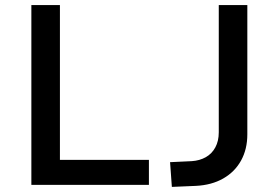

<svg xmlns="http://www.w3.org/2000/svg" viewBox="-20 -725 1093 753"><path d="M103 0V-705H215V-98H564V0ZM654 8 647 -89 732 -93Q763 -95 787 -108.5Q811 -122 824.5 -147Q838 -172 838 -206V-705H950V-198Q950 -140 925.5 -95.5Q901 -51 855.5 -25Q810 1 748 4Z"/></svg>

Font: Nunito Sans 7pt SemiBold
Style: Regular
Weight: 600
Designer: Vernon Adams
Foundry: Vernon Adams
Version: Version 3.101;gftools[0.9.27]